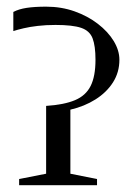

<svg xmlns="http://www.w3.org/2000/svg" viewBox="-20 -542 394 562"><path d="M36 0V-18L115 -33.5V-232Q168 -235.5 199.5 -248.8Q231 -262 245.2 -290.2Q259.5 -318.5 259.5 -367Q259.5 -407.5 251 -429.8Q242.5 -452 217.5 -460.5Q192.5 -469 142.5 -469Q114.5 -469 90.8 -466.2Q67 -463.5 49 -459.2Q31 -455 19 -451V-507Q35 -515.5 58.2 -519Q81.5 -522.5 115 -522.5Q159.5 -522.5 198.2 -508.8Q237 -495 266.5 -472.2Q296 -449.5 312.8 -422Q329.5 -394.5 329.5 -367Q329.5 -330.5 310.8 -301Q292 -271.5 259.5 -251Q227 -230.5 186 -221V-33.5L264 -18V0Z"/></svg>

Font: Merriweather 144pt Light
Style: Regular
Weight: 300
Version: Version 2.100